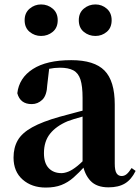

<svg xmlns="http://www.w3.org/2000/svg" viewBox="-20 -828 632 865"><path d="M186 17Q123 17 82 -19Q41 -55 41 -118Q41 -163 60 -196Q79 -229 125 -254.5Q171 -280 249 -302Q288 -313 338.5 -326Q389 -339 429 -349V-323Q389 -313 349 -302Q309 -291 285 -282Q233 -260 205.5 -225.5Q178 -191 178 -138Q178 -93 199.5 -70.5Q221 -48 257 -48Q271 -48 288.5 -55Q306 -62 329.5 -81Q353 -100 385 -136L402 -81H364Q336 -50 311 -28Q286 -6 256.5 5.5Q227 17 186 17ZM469 16Q415 16 387.5 -13.5Q360 -43 352 -92V-95V-387Q352 -440 342.5 -469.5Q333 -499 310.5 -511Q288 -523 250 -523Q225 -523 198.5 -517.5Q172 -512 135 -498L202 -523L193 -446Q191 -398 170.5 -378.5Q150 -359 123 -359Q71 -359 58 -408Q66 -477 128 -517Q190 -557 301 -557Q405 -557 451 -510Q497 -463 497 -357V-91Q497 -60 505 -47.5Q513 -35 528 -35Q540 -35 550 -43Q560 -51 573 -71L591 -58Q572 -19 543 -1.5Q514 16 469 16ZM165 -666Q136 -666 113.5 -684.5Q91 -703 91 -737Q91 -770 113.5 -789Q136 -808 165 -808Q195 -808 217.5 -789Q240 -770 240 -737Q240 -703 217.5 -684.5Q195 -666 165 -666ZM410 -666Q380 -666 357.5 -684.5Q335 -703 335 -737Q335 -770 357.5 -789Q380 -808 410 -808Q439 -808 461 -789Q483 -770 483 -737Q483 -703 461 -684.5Q439 -666 410 -666Z"/></svg>

Font: Noto Serif JP ExtraBold
Style: Regular
Weight: 800
Designer: Ryoko NISHIZUKA 西塚涼子 (kana & ideographs); Frank Grießhammer (Latin, Greek & Cyrillic); Wenlong ZHANG 张文龙 (bopomofo); San
Foundry: Adobe
Version: Version 2.003-H1;hotconv 1.1.1;makeotfexe 2.6.0